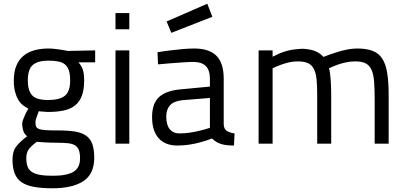

<svg xmlns="http://www.w3.org/2000/svg" viewBox="-20 -770 2183 1029"><path d="M262 239Q203 239 162 231.5Q121 224 95.5 206.5Q70 189 58.5 159Q47 129 47 84Q47 41 67 15Q87 -11 126 -40Q112 -49 105.5 -67.5Q99 -86 99 -109Q99 -116 104 -129.5Q109 -143 115 -156Q122 -171 132 -188Q117 -195 102.5 -206.5Q88 -218 77.5 -236Q67 -254 60.5 -279Q54 -304 54 -339Q54 -385 67.5 -417.5Q81 -450 105.5 -470.5Q130 -491 164 -500.5Q198 -510 240 -510Q259 -510 277.5 -507.5Q296 -505 311 -503Q329 -500 344 -497L490 -500V-436H400Q414 -422 422.5 -400.5Q431 -379 431 -339Q431 -290 419 -257.5Q407 -225 383 -205.5Q359 -186 322.5 -178Q286 -170 237 -170Q234 -170 227.5 -170.5Q221 -171 213.5 -171.5Q206 -172 199 -172.5Q192 -173 188 -174Q183 -161 179 -150Q175 -140 172.5 -131Q170 -122 170 -117Q170 -102 173 -93Q176 -84 188.5 -79Q201 -74 225 -72.5Q249 -71 291 -71Q345 -71 382 -65Q419 -59 442 -42.5Q465 -26 475 2.5Q485 31 485 76Q485 163 426.5 201Q368 239 262 239ZM286 -5Q272 -5 253.5 -5.5Q235 -6 218 -7Q198 -8 177 -10Q146 13 133.5 31Q121 49 121 78Q121 104 127.5 122Q134 140 150 151Q166 162 193.5 167Q221 172 263 172Q339 172 374 150.5Q409 129 409 79Q409 51 402.5 34Q396 17 381.5 8.5Q367 0 343.5 -2.5Q320 -5 286 -5ZM237 -234Q300 -234 328 -257Q356 -280 356 -339Q356 -371 349.5 -391.5Q343 -412 329 -424Q315 -436 293 -440.5Q271 -445 239 -445Q183 -445 156 -422Q129 -399 129 -339Q129 -285 152 -259.5Q175 -234 237 -234Z M599 -500H673V0H599ZM599 -700H673V-613H599Z M1179 -101Q1181 -77 1197 -67.5Q1213 -58 1237 -55L1234 10Q1189 10 1162.5 1Q1136 -8 1116 -28Q1089 -17 1059 -9Q1033 -1 999.5 4.5Q966 10 931 10Q865 10 830 -29.5Q795 -69 795 -143Q795 -215 832 -249.5Q869 -284 947 -291L1105 -306V-347Q1105 -395 1082.5 -416.5Q1060 -438 1018 -438Q990 -438 957 -435.5Q924 -433 895 -431Q861 -428 827 -425L824 -490Q859 -496 894 -500Q924 -504 958 -507Q992 -510 1021 -510Q1101 -510 1140 -471Q1179 -432 1179 -347ZM957 -233Q911 -228 891 -205.5Q871 -183 871 -145Q871 -101 889.5 -78Q908 -55 942 -55Q971 -55 1000 -59.5Q1029 -64 1052 -70Q1079 -76 1105 -85V-245ZM1091 -750 1118 -680 898 -594 873 -655Z M1366 0V-500H1441V-466Q1459 -475 1479 -484Q1496 -491 1518.5 -497.5Q1541 -504 1566 -506Q1581 -508 1595 -508.5Q1609 -509 1621 -507Q1683 -501 1713 -465Q1724 -469 1744 -476.5Q1764 -484 1788.5 -491.5Q1813 -499 1840.5 -504.5Q1868 -510 1894 -510Q1945 -510 1978 -497Q2011 -484 2029.5 -454.5Q2048 -425 2055.5 -377Q2063 -329 2063 -260V0H1988V-237Q1988 -294 1985 -333Q1982 -372 1971 -396Q1960 -420 1939.5 -430.5Q1919 -441 1883 -441Q1857 -441 1832.5 -435.5Q1808 -430 1788.5 -423Q1769 -416 1756.5 -410Q1744 -404 1743 -404Q1749 -387 1752 -346Q1755 -305 1755 -260V0H1680V-258Q1680 -310 1676.5 -345Q1673 -380 1661.5 -401.5Q1650 -423 1629.5 -432Q1609 -441 1575 -441Q1549 -441 1525.5 -435Q1502 -429 1483 -422Q1461 -414 1441 -404V0Z"/></svg>

Font: TitilliumText22L 400 wt
Style: 400 wt
Weight: 400
Designer: Campivisivi
Foundry: Campivisivi
Version: 1.000